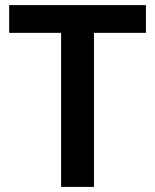

<svg xmlns="http://www.w3.org/2000/svg" viewBox="-20 -734 609 754"><path d="M349 0H220V-605H16V-714H553V-605H349Z"/></svg>

Font: Noto Sans Canadian Aboriginal SemiBold
Style: Regular
Weight: 600
Designer: Monotype Design Team, Typotheque's Kevin King
Foundry: Monotype Imaging Inc.
Version: Version 2.004; ttfautohint (v1.8.4.7-5d5b)